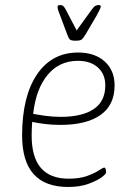

<svg xmlns="http://www.w3.org/2000/svg" viewBox="-20 -738 537 764"><path d="M251 6Q68 6 68 -199Q68 -354 127 -441.5Q186 -529 291 -529Q357 -529 396.5 -493.5Q436 -458 436 -398Q436 -320 380 -280.5Q324 -241 220 -241Q190 -241 160 -244.5Q130 -248 108 -253Q107 -239 106.5 -225Q106 -211 106 -198Q106 -27 253 -27Q297 -27 327 -38Q357 -49 373.5 -60Q390 -71 395 -71Q399 -71 400.5 -64.5Q402 -58 402 -52Q402 -45 383 -31.5Q364 -18 330.5 -6Q297 6 251 6ZM222 -273Q307 -273 353 -304Q399 -335 399 -398Q399 -443 369.5 -469.5Q340 -496 290 -496Q216 -496 169.5 -440Q123 -384 112 -285Q132 -281 161.5 -277Q191 -273 222 -273ZM373 -718Q381 -718 381 -712Q381 -708 376 -698Q371 -688 365 -677L321 -602Q311 -585 304.5 -580.5Q298 -576 281 -576Q264 -576 258.5 -580.5Q253 -585 247 -602L219 -677Q215 -686 212 -695.5Q209 -705 209 -710Q209 -718 219 -718Q226 -718 230.5 -715Q235 -712 241 -701L285 -617L346 -701Q354 -712 360 -715Q366 -718 373 -718Z"/></svg>

Font: Asap Semi Condensed Semi Condensed Thin
Style: Italic
Weight: 100
Width: 4
Italic angle: -6°
Designer: Pablo Cosgaya
Foundry: Omnibus-Type
Version: Version 3.001; ttfautohint (v1.8.4.7-5d5b)